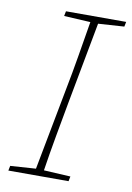

<svg xmlns="http://www.w3.org/2000/svg" viewBox="-79 -728 535 779"><g transform="rotate(10 188.5 -338.5)"><path d="M125 -657 129 -677H377L373 -657L266 -650L203 -313Q190 -242 177 -170Q164 -98 153 -26L263 -20L259 0H11L15 -20L120 -27L184 -364Q198 -435 210 -507Q222 -579 234 -651Z"/></g></svg>

Font: Source Serif Pro ExtraLight
Style: Italic
Weight: 200
Italic angle: -12°
Designer: Frank Grießhammer
Foundry: Adobe Systems Incorporated
Version: Version 3.001;hotconv 1.0.111;makeotfexe 2.5.65597